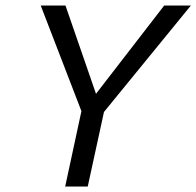

<svg xmlns="http://www.w3.org/2000/svg" viewBox="-20 -678 714 698"><path d="M674 -658 358 -271 299 0H217L276 -274L128 -658H218L329 -337L577 -658Z"/></svg>

Font: EauTestInfant Medium
Style: Italic
Weight: 500
Italic angle: -12°
Designer: Christian Thalmann (Catharsis Fonts)
Version: Version 0.001;PS 000.001;hotconv 1.0.88;makeotf.lib2.5.64775